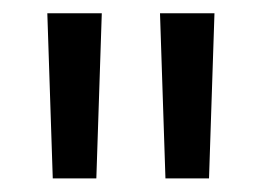

<svg xmlns="http://www.w3.org/2000/svg" viewBox="-20 -682 384 282"><path d="M121.5 -420H57.5L49.5 -662.5H129.5ZM287 -420H223L215 -662.5H295Z"/></svg>

Font: Anek Gujarati Medium
Style: Regular
Weight: 400
Version: Version 1.003